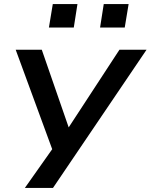

<svg xmlns="http://www.w3.org/2000/svg" viewBox="-20 -742 739 942"><path d="M102 180 246 -24 253 36 57 -498H185L317 -117L566 -498H699L240 180ZM471 -607 489 -722H611L592 -607ZM220 -607 239 -722H360L342 -607Z"/></svg>

Font: Nunito Sans 7pt Expanded SemiBold
Style: Italic
Weight: 600
Width: 7
Italic angle: -9°
Designer: Vernon Adams
Foundry: Vernon Adams
Version: Version 3.101;gftools[0.9.27]